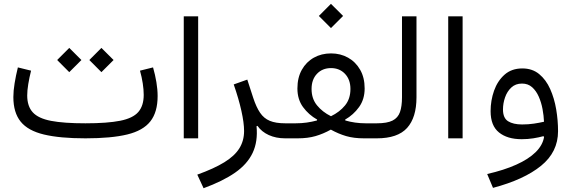

<svg xmlns="http://www.w3.org/2000/svg" viewBox="-20 -732 3023 1016"><path d="M789.9 -375.3 720.8 -358.1Q730.3 -324.1 735.4 -290.8Q740.5 -257.6 740.5 -230Q740.5 -172.3 711.9 -139.4Q683.3 -106.4 615.9 -93Q548.4 -79.5 432.1 -79.5Q317.8 -79.5 250.4 -92.4Q182.9 -105.3 153.5 -137.5Q124 -169.6 124 -227Q124 -252.9 129.6 -287.2Q135.3 -321.6 144.4 -358.1L74.6 -375.3Q63.8 -331.6 57.3 -291.4Q50.7 -251.3 50.7 -218.4Q50.7 -136.2 89.4 -88.3Q128 -40.5 212.2 -20.3Q296.4 0 432.1 0Q569.4 0 653.3 -20.4Q737.2 -40.8 775.7 -89.8Q814.1 -138.7 814.1 -223.7Q814.1 -258.4 807.6 -297.2Q801.2 -336 789.9 -375.3ZM282.5 -414.4 346.5 -350.2 410.8 -414.4 346.5 -478.5ZM452.7 -414.4 516.7 -350.2 581 -414.4 516.7 -478.5Z M1028.6 0V-645.7H952.4V0Z M1216.8 -285.2Q1243.1 -209.6 1257.3 -145.8Q1271.6 -82 1271.6 -38.7Q1271.6 12.5 1246.7 52.7Q1221.8 93 1167.2 126.6Q1112.7 160.2 1024 192.1L1057.2 264Q1158.9 226.8 1223.6 181.9Q1288.4 137 1316.8 77.1Q1345.3 17.1 1337.5 -64.3L1342.4 -66.1Q1364.2 -34.7 1402.4 -17.3Q1440.6 0 1489 0H1489.6V-79.5H1489Q1439 -79.5 1407.7 -92.6Q1376.3 -105.6 1356.2 -135.4Q1336.1 -165.1 1319.9 -214.4L1288.6 -310.8Z M1667.3 -647.6 1731.3 -583.4 1795.6 -647.6 1731.3 -711.7ZM1553.8 -263.6Q1553.8 -206.1 1583.6 -165.3Q1613.5 -124.5 1658.3 -99.2L1657.2 -94.5Q1630.7 -87.3 1602.8 -83.4Q1574.9 -79.5 1545.1 -79.5H1489.7Q1481.3 -79.5 1478.2 -69.7Q1475.2 -59.9 1475.2 -39.9Q1475.2 -19.8 1478.2 -9.9Q1481.3 0 1489.7 0H1555.4Q1608.6 0 1649.8 -11.9Q1691 -23.9 1730.7 -46.1Q1770.7 -23.9 1811.5 -11.9Q1852.2 0 1905.8 0H1974V-79.5H1914.6Q1886.4 -79.5 1859 -83.4Q1831.5 -87.3 1807.3 -94.5L1806.3 -99.1Q1850.6 -124.5 1880.1 -165.6Q1909.6 -206.7 1909.6 -264Q1909.6 -321.3 1885.9 -362.7Q1862.2 -404.2 1822 -426.8Q1781.9 -449.4 1731.7 -449.4Q1681.1 -449.4 1640.9 -426.9Q1600.7 -404.5 1577.3 -362.9Q1553.8 -321.3 1553.8 -263.6ZM1731.4 -117Q1686 -139.5 1657.4 -174.7Q1628.7 -209.8 1628.7 -261.3Q1628.7 -311.2 1657.3 -341.4Q1685.9 -371.7 1731.7 -371.7Q1776.7 -371.7 1805.6 -341.3Q1834.4 -310.9 1834.4 -261.3Q1834.4 -208.9 1805.8 -174.1Q1777.2 -139.2 1731.4 -117Z M1974.1 -79.5Q1967 -79.5 1963.3 -70.6Q1959.6 -61.6 1959.6 -39.9Q1959.6 -18.3 1963.3 -9.1Q1967 0 1974.1 0Q2084.4 0 2134.2 -55Q2183.9 -110.1 2183.9 -217V-645.7H2107.2V-217Q2107.2 -169.1 2096.5 -138.8Q2085.8 -108.4 2057.2 -94Q2028.6 -79.5 1974.1 -79.5Z M2428 0V-645.7H2351.8V0Z M2859 -7Q2851.8 36.4 2814.3 73.3Q2776.7 110.3 2711.9 139.3Q2647.2 168.4 2558 188.8L2588.8 262.1Q2752.6 218.8 2842.8 145.6Q2933 72.5 2933 -37.7Q2933 -94.8 2923.2 -153.2Q2913.4 -211.6 2891.4 -260.8Q2869.5 -310 2833.2 -339.9Q2796.9 -369.9 2744 -369.9Q2687.4 -369.9 2650.1 -337Q2612.8 -304 2594.4 -252.1Q2576.1 -200.1 2576.1 -143.6Q2576.1 -66.9 2620.4 -31.2Q2664.6 4.6 2740.5 4.6Q2772.9 4.6 2802.2 -0.1Q2831.4 -4.8 2855.9 -11.5ZM2858.7 -87.8Q2834.3 -82.2 2805 -77.8Q2775.8 -73.4 2742.9 -73.4Q2695.9 -73.4 2668.8 -90.3Q2641.6 -107.3 2641.6 -152.8Q2641.6 -185.2 2652.6 -216.7Q2663.5 -248.2 2685.8 -269Q2708 -289.8 2742.3 -289.8Q2774.2 -289.8 2795.8 -270.5Q2817.4 -251.3 2830.9 -220.6Q2844.4 -190 2850.9 -154.9Q2857.4 -119.7 2858.7 -87.8Z"/></svg>

Font: Estedad VF
Style: Regular
Weight: 100
Designer: Amin Abedi
Version: Version 7.3